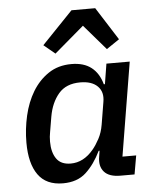

<svg xmlns="http://www.w3.org/2000/svg" viewBox="-55 -819 709 878"><g transform="rotate(-5 300.0 -380.5)"><path d="M199 12Q122 12 85 -40Q48 -92 48 -188Q48 -250 62 -311Q76 -372 105 -420Q134 -468 178.5 -498Q223 -528 284 -528Q341 -528 375.5 -501Q410 -474 424 -423H429L444 -516H551L480 -86H543L528 0H463Q411 0 388.5 -26Q366 -52 374 -96L378 -122H374Q345 -62 305 -25Q265 12 199 12ZM242 -75Q301 -75 346 -129Q362 -148 377 -176Q392 -204 398 -240L415 -343Q423 -388 396.5 -414.5Q370 -441 317 -441Q252 -441 217.5 -400.5Q183 -360 172 -297L160 -226Q158 -217 157 -205.5Q156 -194 156 -183Q156 -134 176.5 -104.5Q197 -75 242 -75ZM415 -773 511 -622 452 -582 352 -698 216 -582 164 -625 306 -773Z"/></g></svg>

Font: IBM Plex Mono Medm
Style: Italic
Weight: 500
Italic angle: -9°
Monospace: yes
Designer: Mike Abbink, Paul van der Laan, Pieter van Rosmalen
Foundry: Bold Monday
Version: Version 2.3